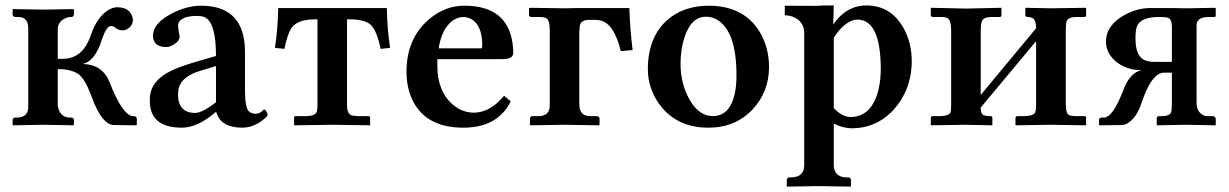

<svg xmlns="http://www.w3.org/2000/svg" viewBox="-20 -465 4569 714"><path d="M85 -71.8V-359.9Q85 -394.5 60.1 -400.4Q51.8 -401.9 42 -401.9H35.2Q28.3 -403.8 26.9 -410.2V-429.2L28.8 -431.2Q29.8 -431.2 139.2 -429.2L252.9 -431.2L254.9 -429.2V-410.2Q253.4 -403.3 247.1 -401.9H237.8Q198.2 -392.6 194.8 -359.9V-246.1H211.9Q278.8 -246.1 309.1 -312.5Q314.5 -324.2 318.8 -336.9Q340.8 -401.4 382.8 -427.7Q399.9 -438 416 -438Q459 -438 471.2 -405.8Q473.6 -397.9 474.1 -391.1Q474.1 -368.7 451.7 -356Q443.8 -352.1 437 -352.1Q419.4 -352.5 410.2 -360.8Q403.8 -367.7 393.1 -368.2Q376.5 -368.2 360.8 -323.2Q359.9 -319.8 358.9 -317.9Q333 -236.3 287.1 -227.1Q362.3 -225.6 388.2 -157.2Q435.1 -39.1 472.2 -33.2H479Q487.8 -31.2 488.8 -23.9V-1L486.8 1L403.8 0Q359.4 -1 321.8 -102.5Q320.3 -106.9 317.9 -112.8Q296.4 -170.4 272.9 -188.5Q245.6 -208 194.8 -208V-71.8Q201.2 -30.3 237.8 -27.8H247.1Q253.9 -25.9 254.9 -20V-1L252.9 1Q252 1 139.2 -1L28.8 1L26.9 -1V-20Q28.8 -26.9 35.2 -27.8H42Q80.1 -27.8 84.5 -59.1Q85 -65.4 85 -71.8Z M781.7 -47.9Q714.8 9.8 656.7 9.8Q552.2 9.8 539.1 -66.4Q536.6 -80.1 537.1 -95.2Q537.1 -165 620.1 -203.6Q653.8 -219.2 710.9 -235.8L783.2 -256.8Q783.2 -382.8 740.2 -401.4Q728.5 -405.8 712.9 -405.8Q658.2 -405.8 644.5 -381.3Q642.1 -376 642.1 -371.1Q642.1 -359.9 645.5 -343.8Q647.9 -332.5 647.9 -328.1Q647.9 -312 624 -297.9Q609.9 -290 596.2 -290Q549.8 -291.5 548.8 -332Q548.8 -378.4 619.1 -415Q674.3 -443.4 727.1 -443.8Q878.4 -443.8 890.1 -296.9Q891.1 -283.7 891.1 -271V-126Q891.1 -64 906.7 -49.8Q916.5 -42 931.2 -42Q946.8 -42 958 -55.2Q960.9 -57.1 961.9 -58.1Q967.8 -58.1 973.6 -43.9Q975.1 -40 975.1 -38.1Q975.1 -31.2 951.7 -14.2Q918 9.3 881.8 9.8Q807.6 9.8 787.6 -38.1Q785.6 -43.5 784.2 -47.9ZM783.2 -85V-219.2L726.1 -202.1Q655.3 -181.2 644.5 -136.2Q642.1 -124.5 642.1 -109.9Q644 -45.9 705.1 -44.9Q733.9 -45.9 783.2 -85Z M1282.7 -393.1H1270.5V-74.2Q1270.5 -43 1286.1 -36.6Q1295.4 -33.7 1310.5 -33.2H1351.6Q1355.5 -31.7 1356.4 -26.9V1L1216.8 -1L1073.7 1V-26.9Q1073.7 -32.7 1079.6 -33.2H1120.6Q1153.3 -34.2 1158.2 -50.3Q1160.6 -58.6 1160.6 -74.2V-393.1H1150.4Q1084.5 -393.1 1062.5 -358.9Q1048.8 -336.9 1037.6 -283.2L1002.4 -287.1Q1013.2 -357.9 1014.6 -435.1H1418.5Q1419.9 -356.4 1430.7 -287.1L1395.5 -283.2Q1380.4 -354.5 1357.4 -374Q1333.5 -393.1 1282.7 -393.1Z M1611.3 -285.2H1771.5Q1773.4 -288.6 1773.4 -295.9Q1773.4 -377 1725.6 -397.5Q1715.3 -401.4 1705.6 -401.9Q1664.6 -401.9 1636.7 -359.4Q1617.7 -329.6 1611.3 -285.2ZM1854.5 -108.9 1879.4 -87.9Q1830.1 9.8 1703.6 9.8Q1557.6 9.8 1509.8 -101.6Q1491.7 -145 1491.7 -198.2Q1491.7 -322.3 1576.2 -394Q1635.3 -443.8 1706.5 -443.8Q1867.2 -443.8 1886.2 -302.7Q1888.7 -284.7 1888.7 -266.1Q1886.7 -245.6 1849.6 -245.1H1606.4V-219.2Q1606.4 -126 1664.1 -75.7Q1699.2 -46.4 1742.7 -45.9Q1803.2 -46.9 1854.5 -108.9Z M2024.4 -77.1V-354Q2024.4 -391.1 2010.3 -397.9Q2001 -401.9 1983.4 -401.9H1953.6Q1948.7 -403.3 1947.3 -407.2V-434.1L1950.7 -436L2079.6 -434.1L2135.3 -435.1H2320.3Q2323.2 -355.5 2332.5 -278.8L2288.6 -274.9Q2264.6 -374 2215.8 -388.2Q2205.6 -390.6 2195.3 -391.1H2173.3Q2143.1 -391.1 2137.7 -374.5Q2134.3 -363.8 2134.3 -340.8V-77.1Q2134.3 -37.6 2167 -33.7Q2172.4 -33.2 2177.2 -33.2H2200.7Q2208.5 -31.2 2209.5 -23.9V-1L2207.5 1Q2206.5 1 2077.6 -1L1952.6 1L1950.7 -1V-23.9Q1952.1 -32.2 1958.5 -33.2H1981.4Q2019.5 -33.2 2023.9 -64.5Q2024.4 -70.8 2024.4 -77.1Z M2605 -402.8Q2548.8 -402.8 2523.9 -321.3Q2511.2 -278.8 2510.7 -229Q2510.7 -148.4 2548.8 -86.9Q2582.5 -33.7 2629.9 -33.2Q2693.4 -33.2 2711.9 -114.7Q2718.8 -145 2718.8 -184.1Q2718.8 -347.2 2648.4 -390.6Q2628.9 -402.8 2605 -402.8ZM2389.2 -207Q2389.2 -338.4 2476.1 -402.3Q2533.2 -443.4 2614.7 -443.8Q2753.4 -443.8 2811.5 -335Q2839.8 -280.8 2839.8 -215.8Q2839.8 -124 2778.8 -58.1Q2714.8 9.8 2613.8 9.8Q2493.2 9.8 2429.2 -81.1Q2389.6 -139.2 2389.2 -207Z M3080.6 -324.2V-63Q3111.3 -30.8 3141.6 -29.8Q3223.6 -29.8 3247.6 -135.3Q3255.4 -169.9 3255.4 -210Q3254.4 -391.1 3169.4 -392.1Q3136.2 -392.1 3100.1 -351.6Q3088.9 -338.4 3080.6 -324.2ZM2970.7 150.9V-341.8Q2970.7 -381.8 2935.1 -399.9Q2918.5 -407.7 2898.4 -408.2V-443.8Q2923.3 -443.8 2965.3 -443.4Q3029.8 -442.4 3040.5 -444.8H3080.6L3078.6 -374Q3127 -444.3 3201.7 -444.8Q3293.9 -444.8 3341.3 -358.4Q3370.6 -304.2 3370.6 -236.8Q3369.6 -123.5 3293.5 -46.9Q3233.4 11.7 3147.5 12.2Q3116.2 11.7 3080.6 -4.9V150.9Q3082.5 193.8 3128.4 194.8H3136.7Q3143.6 196.8 3144.5 203.1V227.1L3143.6 229Q3142.6 229 3023.4 227.1L2907.7 229L2905.8 227.1V203.1Q2907.7 196.3 2913.6 194.8H2922.4Q2969.7 193.4 2970.7 150.9Z M3570.3 -433.1 3702.1 -436 3704.1 -434.1V-408.2Q3704.1 -402.3 3698.2 -401.9H3668Q3635.7 -401.9 3630.4 -383.8Q3627.4 -373 3627 -350.1V-111.8L3833 -359.9Q3833 -391.6 3818.8 -398.4Q3810.5 -401.9 3799.3 -401.9Q3793.9 -403.8 3793 -407.2V-434.1L3795.4 -436Q3796.4 -436 3886.2 -434.1L4018.1 -436L4019 -434.1V-408.2Q4019 -402.3 4013.2 -401.9H3983.4Q3952.1 -401.9 3946.3 -385.7Q3943.4 -375.5 3943.4 -350.1V-77.1Q3943.4 -43.5 3955.6 -37.1Q3964.4 -33.2 3983.4 -33.2H4013.2Q4019 -33.2 4019 -26.9V-1L4018.1 1Q4017.1 1 3886.2 -1L3756.3 1V-1V-27.8Q3758.3 -32.2 3762.2 -33.2H3792Q3824.7 -34.2 3830.1 -48.3Q3833 -57.6 3833 -77.1V-312L3627 -64.9Q3627 -40.5 3638.7 -36.1Q3647.5 -33.2 3664.1 -33.2Q3669.9 -33.2 3670.4 -26.9V-1L3668.9 1Q3668 1 3570.3 -1L3442.4 1L3441.4 -1V-27.8Q3442.9 -31.7 3446.3 -33.2H3477.1Q3508.8 -34.2 3514.2 -46.4Q3517.1 -55.2 3517.1 -75.2V-349.1Q3517.1 -390.1 3503.9 -397.5Q3494.6 -401.9 3477.1 -401.9H3447.3Q3441.9 -403.8 3441.4 -407.2V-434.1L3444.3 -436Z M4337.9 -234.9V-366.2Q4337.9 -394.5 4323.2 -398.9Q4313.5 -401.9 4292 -401.9Q4219.2 -401.9 4207 -364.3Q4202.6 -350.1 4202.6 -320.8Q4202.6 -252 4241.7 -239.3Q4254.4 -235.4 4270 -234.9ZM4159.7 -136.2Q4183.6 -194.8 4224.6 -204.1Q4164.6 -204.1 4123.5 -241.7Q4093.3 -271 4092.8 -310.1Q4092.8 -370.6 4161.6 -409.2Q4208 -434.6 4256.8 -435.1H4334L4393.6 -434.1L4499 -436L4501 -434.1V-404.8Q4499 -402.3 4496.6 -401.9H4471.7Q4430.7 -400.4 4429.7 -372.1V-81.1Q4429.7 -50.3 4454.6 -36.6Q4461.9 -33.2 4468.8 -33.2H4489.7Q4498.5 -32.7 4501 -23.9V1Q4500 1 4391.6 -1L4281.7 1V-25.9Q4283.2 -31.7 4287.6 -33.2H4301.8Q4330.6 -33.2 4335.4 -48.8Q4337.9 -58.1 4337.9 -81.1V-194.8H4309.6Q4267.1 -194.8 4233.4 -105Q4229.5 -94.7 4225.6 -84Q4207 -25.9 4171.9 -5.9Q4160.6 0 4150.9 0L4069.8 1L4066.9 -1V-20Q4068.4 -27.3 4076.7 -27.8H4085Q4117.2 -27.8 4155.3 -124.5Q4157.7 -131.3 4159.7 -136.2Z"/></svg>

Font: Linux Libertine O
Style: Semibold
Weight: 700
Designer: Philipp H. Poll
Foundry: Philipp H. Poll
Version: Version 5.0.0